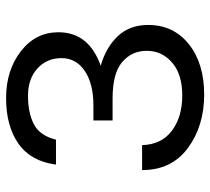

<svg xmlns="http://www.w3.org/2000/svg" viewBox="-50 -630 691 631"><g transform="rotate(-90 295.5 -314.5)"><path d="M52 -193H134Q136 -129 181.5 -95Q227 -61 297 -61Q367 -61 405.5 -94.5Q444 -128 444 -177.5Q444 -227 407 -258.5Q370 -290 287 -290H215V-353H264Q336 -353 378 -381.5Q420 -410 420 -458Q420 -506 386 -537Q352 -568 296 -568Q240 -568 202.5 -548.5Q165 -529 152 -476H70Q81 -559 139 -599.5Q197 -640 288.5 -640Q380 -640 442.5 -591.5Q505 -543 505 -468Q505 -368 395 -329Q455 -312 492 -273Q529 -234 529 -173Q529 -90 466 -39.5Q403 11 300 11Q197 11 124.5 -42.5Q52 -96 52 -193Z"/></g></svg>

Font: Karmilla
Style: Regular
Weight: 400
Designer: Jonathan Pinhorn
Version: Version 1.000